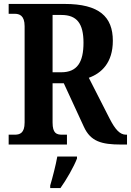

<svg xmlns="http://www.w3.org/2000/svg" viewBox="-20 -734 665 975"><path d="M24 0H320V-50H296C267 -50 247 -57 247 -112V-311H304L406 -90C440 -16 495 0 595 0H625V-50H620C589 -50 565 -76 536 -133L431 -339C495 -362 553 -415 553 -527C553 -649 484 -714 308 -714H24V-664H54C78 -664 105 -656 105 -601V-112C105 -57 80 -50 54 -50H24ZM291 -367H247V-658H292C370 -658 404 -615 404 -517C404 -418 372 -367 291 -367ZM235 208V221H287C317 179 355 113 371 71V61H271C263 106 247 167 235 208Z"/></svg>

Font: Noto Serif Tamil Condensed
Style: Bold Italic
Weight: 700
Width: 3
Italic angle: -12°
Designer: Indian Type Foundry, Tom Grace, and the Monotype Design Team
Foundry: Monotype Imaging Inc.
Version: Version 2.003